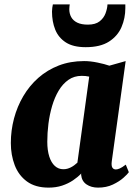

<svg xmlns="http://www.w3.org/2000/svg" viewBox="-20 -847 624 877"><path d="M490.5 -110Q488 -90 493.2 -81.5Q498.5 -73 509.5 -73Q516.5 -73 527 -77.5Q537.5 -82 554.5 -95L568.5 -60.5Q563 -52 544 -35Q525 -18 495.5 -4Q466 10 428 10Q396.5 10 375 -4.8Q353.5 -19.5 350.5 -48.5L351 -54.5Q335.5 -38 313.5 -23.2Q291.5 -8.5 263.8 0.8Q236 10 202 10Q141.5 10 103.2 -18Q65 -46 47.2 -92.5Q29.5 -139 29.5 -193.5Q29.5 -251 44 -305.8Q58.5 -360.5 86.5 -408Q114.5 -455.5 155.2 -491.5Q196 -527.5 248.5 -547.8Q301 -568 364 -568Q393 -568 425.5 -561.2Q458 -554.5 479.5 -547L554 -568ZM387.5 -497Q379 -499 370.2 -499.8Q361.5 -500.5 353 -500.5Q318.5 -500.5 292.5 -482.2Q266.5 -464 248 -433Q229.5 -402 218 -362.8Q206.5 -323.5 201.2 -281.5Q196 -239.5 196 -199.5Q196 -160.5 205 -132.2Q214 -104 230.5 -89Q247 -74 269.5 -74Q278.5 -74 287 -76.2Q295.5 -78.5 303.5 -82.5Q311.5 -86.5 319 -92Q326.5 -97.5 333.5 -104ZM371.5 -631.5Q314.5 -631.5 280.8 -653.2Q247 -675 232.2 -711.8Q217.5 -748.5 217.5 -794Q217.5 -802.5 218.8 -811.5Q220 -820.5 221.5 -827H298.5Q298 -822 297.2 -816.5Q296.5 -811 296.5 -805Q296.5 -784.5 305.5 -768.5Q314.5 -752.5 333.2 -743.5Q352 -734.5 381.5 -734.5Q416 -734.5 435 -749.5Q454 -764.5 462 -786Q470 -807.5 471 -827H552.5Q552.5 -822.5 552.5 -818.5Q552.5 -814.5 552.5 -810Q552.5 -764 535 -723.2Q517.5 -682.5 477.8 -657Q438 -631.5 371.5 -631.5Z"/></svg>

Font: Merriweather Light 18pt Black
Style: Italic
Weight: 900
Italic angle: -7.8°
Version: Version 2.101